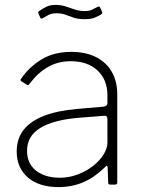

<svg xmlns="http://www.w3.org/2000/svg" viewBox="-20 -751 578 781"><path d="M408 -72Q367 -31 320.5 -10.5Q274 10 218 10Q139 10 93.5 -29Q48 -68 48 -135Q48 -186 75.5 -222Q103 -258 158 -279.5Q213 -301 295 -308L400 -317Q408 -318 412.5 -321.5Q417 -325 417 -332V-363Q417 -427 376.5 -464.5Q336 -502 268 -502Q216 -502 175 -478.5Q134 -455 100 -410Q97 -406 95 -405Q93 -404 90 -406L66 -421Q64 -423 63.5 -425Q63 -427 66 -431Q98 -478 148.5 -509Q199 -540 270 -540Q327 -540 369 -519.5Q411 -499 434 -460Q457 -421 457 -367V-10Q457 -4 454.5 -2Q452 0 447 0H429Q425 0 422.5 -2Q420 -4 420 -9L418 -70Q416 -82 408 -72ZM417 -266Q417 -282 403 -280L314 -273Q255 -269 212.5 -258Q170 -247 143 -230Q116 -213 103 -190Q90 -167 90 -138Q90 -86 126.5 -57Q163 -28 224 -28Q261 -28 296.5 -41.5Q332 -55 360 -77Q388 -100 402.5 -124.5Q417 -149 417 -171V-266ZM391 -692Q381 -686 366 -679.5Q351 -673 324 -673Q298 -673 280 -679Q262 -685 246.5 -691Q231 -697 210 -697Q188 -697 176 -689.5Q164 -682 154 -677Q150 -675 147.5 -675.5Q145 -676 143 -681L136 -697Q135 -701 135.5 -702.5Q136 -704 138 -705Q153 -716 168.5 -723.5Q184 -731 206 -731Q228 -731 246.5 -725Q265 -719 284 -712.5Q303 -706 325 -706Q342 -706 352 -710.5Q362 -715 375 -722Q380 -725 383 -724.5Q386 -724 388 -719L396 -701Q398 -697 391 -692Z"/></svg>

Font: Libre Franklin Thin
Style: Regular
Weight: 100
Designer: Pablo Impallari, Rodrigo Fuenzalida, Nhung Nguyen
Foundry: Impallari Type
Version: Version 3.000